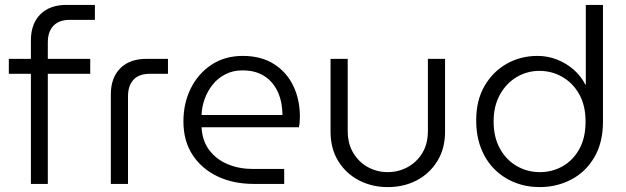

<svg xmlns="http://www.w3.org/2000/svg" viewBox="-20 -750 2554 783"><path d="M106 0V-449H16V-510H106V-585Q106 -653 144.5 -691.5Q183 -730 251 -730H367V-669H264Q221 -669 198 -645Q175 -621 175 -577V-510H348V-449H175V0Z M432 0V-365Q432 -433 470.5 -471.5Q509 -510 577 -510H665V-449H591Q547 -449 524.5 -425Q502 -401 502 -357V0Z M1014 0Q932 0 867.5 -30.5Q803 -61 765.5 -118Q728 -175 728 -255Q728 -329 758 -389.5Q788 -450 842.5 -486Q897 -522 970 -522Q1045 -522 1097 -489Q1149 -456 1176 -400Q1203 -344 1203 -274Q1203 -264 1202 -252Q1201 -240 1199 -231H802Q805 -175 834 -137Q863 -99 909.5 -80Q956 -61 1010 -61H1139V0ZM802 -281H1132Q1132 -301 1128 -325.5Q1124 -350 1113.5 -374Q1103 -398 1084.5 -418Q1066 -438 1037.5 -450.5Q1009 -463 968 -463Q930 -463 899 -447Q868 -431 847 -404.5Q826 -378 814.5 -346Q803 -314 802 -281Z M1561 13Q1497 13 1444 -14.5Q1391 -42 1359.5 -93Q1328 -144 1328 -213V-510H1398V-216Q1398 -163 1421.5 -125Q1445 -87 1482 -67.5Q1519 -48 1561 -48Q1604 -48 1641.5 -68Q1679 -88 1702 -125.5Q1725 -163 1725 -216V-510H1795V-213Q1795 -144 1763.5 -93Q1732 -42 1679.5 -14.5Q1627 13 1561 13Z M2181 13Q2251 13 2310 -18Q2369 -49 2404 -109Q2439 -169 2439 -254V-730H2369V-405H2367Q2350 -439 2320 -465.5Q2290 -492 2252 -507Q2214 -522 2172 -522Q2103 -522 2046.5 -490Q1990 -458 1956 -399.5Q1922 -341 1922 -259Q1922 -195 1942 -144.5Q1962 -94 1997.5 -59Q2033 -24 2080 -5.5Q2127 13 2181 13ZM2182 -48Q2131 -48 2088 -72.5Q2045 -97 2019 -143.5Q1993 -190 1993 -255Q1993 -318 2019 -364.5Q2045 -411 2087.5 -436Q2130 -461 2180 -461Q2230 -461 2273 -436.5Q2316 -412 2342 -366Q2368 -320 2368 -254Q2368 -188 2342.5 -142Q2317 -96 2274.5 -72Q2232 -48 2182 -48Z"/></svg>

Font: MuseoModerno SemiBold Light
Style: Regular
Weight: 300
Version: Version 1.001